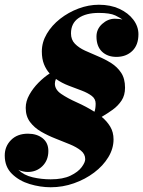

<svg xmlns="http://www.w3.org/2000/svg" viewBox="-39 -780 604 810"><path d="M440 -192Q440 -153 418 -116.8Q396 -80.5 358.2 -52Q320.5 -23.5 273 -6.8Q225.5 10 175 10Q131 10 86.2 -3.5Q41.5 -17 11.2 -46.8Q-19 -76.5 -19 -124Q-19 -162.5 7.5 -189.2Q34 -216 79 -216Q116.5 -216 140.8 -196.8Q165 -177.5 165 -143Q165 -104 140 -79.2Q115 -54.5 78 -54.5Q69.5 -54.5 58.2 -56.8Q47 -59 38.5 -63.5Q62 -40.5 99 -32Q136 -23.5 175 -23.5Q226.5 -23.5 258.5 -39Q290.5 -54.5 305.5 -74.8Q320.5 -95 320.5 -108.5Q320.5 -130 302.2 -144.8Q284 -159.5 255.5 -171.2Q227 -183 195 -195.5Q163 -208 134.5 -224.5Q106 -241 87.8 -265.2Q69.5 -289.5 69.5 -325Q69.5 -353 84.8 -380.2Q100 -407.5 123.2 -431Q146.5 -454.5 170.5 -470Q155.5 -486.5 146.5 -509.2Q137.5 -532 137.5 -563Q137.5 -602 158.5 -637.5Q179.5 -673 214.5 -700.5Q249.5 -728 292.2 -744Q335 -760 378 -760Q427 -760 464.5 -742.8Q502 -725.5 523.5 -697Q545 -668.5 545 -635.5Q545 -590 519 -565Q493 -540 452 -540Q414.5 -540 391.2 -562.2Q368 -584.5 368 -626Q368 -657.5 392.2 -679.2Q416.5 -701 445.5 -701Q467 -701 477.5 -697Q470 -704 447.5 -714.8Q425 -725.5 378 -725.5Q323.5 -725.5 292 -703.5Q260.5 -681.5 260.5 -639Q260.5 -612.5 277 -595.5Q293.5 -578.5 319.5 -566.5Q345.5 -554.5 374.5 -542.5Q403.5 -530.5 429.5 -514.2Q455.5 -498 472 -473.2Q488.5 -448.5 488.5 -410Q488.5 -378 473.8 -355.8Q459 -333.5 436.5 -317.2Q414 -301 390 -287Q412 -269 426 -245.8Q440 -222.5 440 -192ZM192.5 -427Q192.5 -402 219.2 -383.8Q246 -365.5 284.8 -348.2Q323.5 -331 359.5 -308.5Q364.5 -322 364.5 -343Q364.5 -363 348 -375.5Q331.5 -388 305.8 -397.8Q280 -407.5 251 -418.5Q222 -429.5 197 -447Q192.5 -436.5 192.5 -427Z"/></svg>

Font: Bodoni* 06pt Fatface
Style: Italic
Weight: 900
Italic angle: -13°
Version: Version 2.3